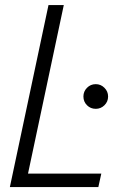

<svg xmlns="http://www.w3.org/2000/svg" viewBox="-20 -758 518 778"><path d="M20 0 176.5 -737.5H238.5L93.5 -54.5H390.5L378.5 0ZM368 -317Q347 -317 332.5 -331.5Q318 -346 318 -367Q318 -387.5 332.5 -402.2Q347 -417 368 -417Q388.5 -417 403.2 -402.2Q418 -387.5 418 -367Q418 -346 403.2 -331.5Q388.5 -317 368 -317Z"/></svg>

Font: Epilogue Light
Style: Italic
Weight: 300
Italic angle: -12°
Designer: Tyler Finck
Foundry: Etcetera Type Co
Version: Version 2.111; ttfautohint (v1.8.3)